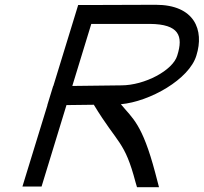

<svg xmlns="http://www.w3.org/2000/svg" viewBox="-20 -760 852 803"><path d="M485.5 -324.1C534.4 -264.5 574.7 -243.2 629.3 -37L645 23H553L547.1 3C501 -172.6 472.8 -156.1 372.4 -321.9L258 -320.5L166.1 -20L153.9 20H73.9L86.1 -20L178.3 -320H177.8L202.3 -400H202.9C233.5 -499.7 264.1 -599.3 294.7 -699L306.9 -739H346.9L631.2 -740C794.2 -740 834.8 -634 801.4 -528C771.9 -428.4 606.5 -335 485.5 -324.1ZM282.4 -400.5 487.2 -403C585.2 -403 703.5 -466 721.4 -528C747.5 -610 728.5 -659 606.8 -660H361.8Z"/></svg>

Font: Nordica Plus
Style: NordicaClassicLightObl
Weight: 300
Version: Version 1.01